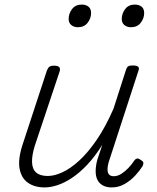

<svg xmlns="http://www.w3.org/2000/svg" viewBox="-20 -802 686 839"><path d="M175 17Q131 17 102 -3.5Q73 -24 65.5 -65.5Q58 -107 79 -171L185 -494Q190 -506 196 -510.5Q202 -515 216 -515Q233 -515 238.5 -509Q244 -503 241 -491L132 -165Q119 -123 120 -93Q121 -63 138 -48Q155 -33 189 -33Q218 -33 253.5 -49.5Q289 -66 327 -101Q365 -136 403 -191.5Q441 -247 476 -327L530 -495Q534 -508 540 -512Q546 -516 560 -516Q577 -516 583.5 -510.5Q590 -505 585 -493L460 -109Q451 -84 450 -66Q449 -48 456 -40Q463 -32 477 -32Q494 -32 510.5 -42.5Q527 -53 541.5 -68.5Q556 -84 566 -99Q571 -107 578 -109Q585 -111 595 -103Q606 -97 606.5 -90.5Q607 -84 603 -76Q591 -57 571.5 -35.5Q552 -14 525.5 1.5Q499 17 468 17Q445 17 429 8Q413 -1 405.5 -16.5Q398 -32 398 -54Q398 -76 405 -103L427 -169Q395 -118 361.5 -82.5Q328 -47 295 -25Q262 -3 231.5 7Q201 17 175 17ZM320 -683Q303 -683 291.5 -692.5Q280 -702 280 -719Q280 -743 295 -762.5Q310 -782 337 -782Q355 -782 366.5 -773Q378 -764 378 -745Q378 -722 363 -702.5Q348 -683 320 -683ZM552 -683Q535 -683 523.5 -692.5Q512 -702 512 -719Q512 -743 527 -762.5Q542 -782 569 -782Q587 -782 598.5 -773Q610 -764 610 -745Q610 -722 595 -702.5Q580 -683 552 -683Z"/></svg>

Font: Playwrite CU ExtraLight
Style: Regular
Weight: 250
Designer: Veronika Burian, José Scaglione
Foundry: TypeTogether
Version: Version 1.002